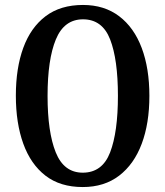

<svg xmlns="http://www.w3.org/2000/svg" viewBox="-20 -745 668 775"><path d="M314 10Q223 10 163.5 -36Q104 -82 74 -165Q44 -248 44 -359Q44 -470 74 -552Q104 -634 164 -679.5Q224 -725 315 -725Q401 -725 461 -679.5Q521 -634 552 -551.5Q583 -469 583 -358Q583 -247 552 -164.5Q521 -82 461 -36Q401 10 314 10ZM314 -48Q393 -48 424.5 -130Q456 -212 456 -358Q456 -505 424.5 -586Q393 -667 315 -667Q239 -667 205.5 -586Q172 -505 172 -358Q172 -212 205 -130Q238 -48 314 -48Z"/></svg>

Font: Noto Serif Khmer ExtraCondensed SemiBold
Style: Regular
Weight: 600
Width: 2
Designer: Danh Hong and the Monotype Design Team
Foundry: Monotype Imaging Inc.
Version: Version 2.004; ttfautohint (v1.8.4.7-5d5b)